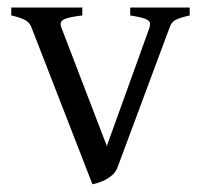

<svg xmlns="http://www.w3.org/2000/svg" viewBox="-20 -474 533 509"><path d="M482.9 -433.1Q468.3 -429.7 459 -426.8Q449.7 -423.8 443.8 -420.2Q438 -416.5 434.8 -411.9Q431.6 -407.2 429.2 -399.9L291 -28.8Q286.6 -18.1 278.3 -10.5Q270 -2.9 260.3 2.2Q250.5 7.3 241 10.3Q231.4 13.2 225.1 14.6L64 -399.9Q59.6 -413.6 46.9 -420.7Q34.2 -427.7 9.8 -433.1V-454.1H198.2V-433.1Q179.2 -430.7 167.2 -428.2Q155.3 -425.8 148.7 -422.1Q142.1 -418.5 141.1 -413.1Q140.1 -407.7 143.1 -399.9L263.2 -86.9L376 -399.9Q378.4 -407.2 377.7 -412.4Q377 -417.5 371.1 -421.1Q365.2 -424.8 354.2 -427.5Q343.3 -430.2 325.2 -433.1V-454.1H482.9Z"/></svg>

Font: Gentium Plus CyrE
Style: Regular
Weight: 400
Designer: J. Victor Gaultney, Annie Olsen, Iska Routamaa, Becca Hirsbrunner
Foundry: SIL International
Version: Version 5.000